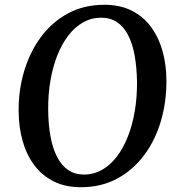

<svg xmlns="http://www.w3.org/2000/svg" viewBox="-20 -773 748 803"><path d="M318.5 10Q252.5 10 203.8 -14.8Q155 -39.5 122.8 -83Q90.5 -126.5 74.5 -183.8Q58.5 -241 58 -306Q57 -396.5 81.5 -477.2Q106 -558 152.5 -620Q199 -682 265.5 -717.5Q332 -753 416 -753Q483 -753 531.8 -728Q580.5 -703 612.2 -659.5Q644 -616 659.8 -559.5Q675.5 -503 676 -440Q677 -349 653.2 -267.8Q629.5 -186.5 583 -124.2Q536.5 -62 470 -26Q403.5 10 318.5 10ZM331 -43Q372 -43 406.8 -62.8Q441.5 -82.5 468.8 -118.2Q496 -154 515 -202.5Q534 -251 543.8 -309Q553.5 -367 553 -430.5Q552 -493 542.8 -542.8Q533.5 -592.5 515.2 -627.2Q497 -662 469.2 -680.5Q441.5 -699 403 -699Q362.5 -699 327.8 -679.5Q293 -660 265.8 -624.5Q238.5 -589 219.5 -540.8Q200.5 -492.5 190.8 -435.2Q181 -378 181.5 -314.5Q182 -251 191.5 -200.8Q201 -150.5 219.5 -115.2Q238 -80 265.8 -61.5Q293.5 -43 331 -43Z"/></svg>

Font: Merriweather Light 18pt Medium
Style: Italic
Weight: 500
Italic angle: -7.8°
Version: Version 2.101